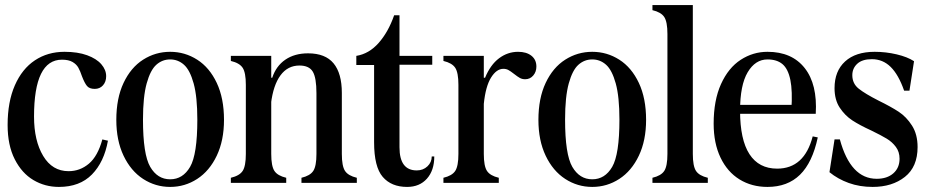

<svg xmlns="http://www.w3.org/2000/svg" viewBox="-20 -720 3661 756"><path d="M10 -228Q10 -319 38.5 -384Q67 -449 117.5 -482.5Q168 -516 234 -516Q286 -516 323 -502.5Q360 -489 379 -467Q398 -445 398 -420Q398 -398 385.5 -384Q373 -370 353 -370Q332 -370 322.5 -381.5Q313 -393 303 -419Q296 -440 288.5 -453.5Q281 -467 265.5 -476Q250 -485 224 -485Q114 -485 114 -261Q114 -166 150 -106Q186 -46 250 -46Q295 -46 330 -75.5Q365 -105 383 -171L405 -166Q390 -82 342 -33Q294 16 212 16Q157 16 111.5 -11Q66 -38 38 -93Q10 -148 10 -228Z M438 -248Q438 -333 466.5 -393.5Q495 -454 543.5 -485Q592 -516 650 -516Q708 -516 756.5 -485Q805 -454 833.5 -393.5Q862 -333 862 -248Q862 -167 833.5 -107Q805 -47 756.5 -15.5Q708 16 650 16Q592 16 543.5 -15.5Q495 -47 466.5 -107Q438 -167 438 -248ZM757 -249Q757 -339 742.5 -391.5Q728 -444 704.5 -465Q681 -486 650 -486Q619 -486 595.5 -465Q572 -444 557.5 -391.5Q543 -339 543 -249Q543 -112 571.5 -63Q600 -14 650 -14Q700 -14 728.5 -63Q757 -112 757 -249Z M889 0V-20Q923 -28 935.5 -47Q948 -66 948 -114V-386Q948 -434 935.5 -453Q923 -472 889 -480V-500H962H1048V-114Q1048 -66 1060.5 -47Q1073 -28 1107 -20V0H1034H962ZM1167 0V-20Q1201 -28 1213.5 -47Q1226 -66 1226 -114V-353Q1226 -414 1211.5 -438Q1197 -462 1159 -462Q1113 -462 1084.5 -423.5Q1056 -385 1047 -312H1026V-414H1052Q1067 -460 1103.5 -485Q1140 -510 1193 -510Q1261 -510 1293.5 -470.5Q1326 -431 1326 -354V-114Q1326 -66 1338.5 -47Q1351 -28 1385 -20V0H1312H1240Z M1453 -160V-464H1383V-500Q1433 -508 1471 -551Q1509 -594 1532 -660H1553V-140Q1553 -49 1621 -49Q1646 -49 1663 -65Q1680 -81 1680 -104H1690Q1690 -49 1661 -16.5Q1632 16 1583 16Q1521 16 1487 -23.5Q1453 -63 1453 -160ZM1488 -500H1682V-465H1488Z M1863 -414H1890Q1911 -465 1945 -490.5Q1979 -516 2020 -516Q2053 -516 2072.5 -500.5Q2092 -485 2092 -458Q2092 -437 2079.5 -422.5Q2067 -408 2048 -408Q2036 -408 2027 -413Q2018 -418 2004 -429Q1990 -440 1981.5 -444.5Q1973 -449 1962 -449Q1935 -449 1913.5 -414.5Q1892 -380 1885 -311H1863ZM1726 0V-20Q1760 -28 1772.5 -47Q1785 -66 1785 -114V-386Q1785 -434 1772.5 -453Q1760 -472 1726 -480V-500H1799H1885V-114Q1885 -66 1897.5 -47Q1910 -28 1944 -20V0H1871H1799Z M2100 -248Q2100 -333 2128.5 -393.5Q2157 -454 2205.5 -485Q2254 -516 2312 -516Q2370 -516 2418.5 -485Q2467 -454 2495.5 -393.5Q2524 -333 2524 -248Q2524 -167 2495.5 -107Q2467 -47 2418.5 -15.5Q2370 16 2312 16Q2254 16 2205.5 -15.5Q2157 -47 2128.5 -107Q2100 -167 2100 -248ZM2419 -249Q2419 -339 2404.5 -391.5Q2390 -444 2366.5 -465Q2343 -486 2312 -486Q2281 -486 2257.5 -465Q2234 -444 2219.5 -391.5Q2205 -339 2205 -249Q2205 -112 2233.5 -63Q2262 -14 2312 -14Q2362 -14 2390.5 -63Q2419 -112 2419 -249Z M2549 0V-20Q2583 -28 2595.5 -47Q2608 -66 2608 -114V-586Q2608 -634 2595.5 -653Q2583 -672 2549 -680V-700H2622H2708V-114Q2708 -66 2720.5 -47Q2733 -28 2767 -20V0H2694H2622Z M2790 -233Q2790 -325 2819 -389Q2848 -453 2896.5 -484.5Q2945 -516 3002 -516Q3098 -516 3148.5 -452Q3199 -388 3192 -272H2862V-307H3121L3096 -287Q3101 -362 3092 -405.5Q3083 -449 3061 -467.5Q3039 -486 3002 -486Q2954 -486 2924 -435.5Q2894 -385 2894 -284Q2894 -170 2931 -113Q2968 -56 3040 -56Q3147 -56 3180 -183L3200 -179Q3179 -80 3130 -32Q3081 16 3002 16Q2940 16 2892 -13.5Q2844 -43 2817 -99.5Q2790 -156 2790 -233Z M3246 -42 3266 -171H3287Q3329 -16 3432 -16Q3473 -16 3497.5 -37.5Q3522 -59 3522 -95Q3522 -122 3507.5 -141.5Q3493 -161 3471.5 -174Q3450 -187 3411 -206Q3365 -227 3336 -246Q3307 -265 3286.5 -296Q3266 -327 3266 -373Q3266 -440 3307.5 -478Q3349 -516 3424 -516Q3468 -516 3510.5 -506Q3553 -496 3579 -479L3561 -363H3540Q3518 -426 3487 -456.5Q3456 -487 3413 -487Q3375 -487 3355.5 -469Q3336 -451 3336 -424Q3336 -391 3361 -371Q3386 -351 3439 -324Q3488 -300 3518.5 -280Q3549 -260 3571 -225.5Q3593 -191 3593 -141Q3593 -63 3543 -23.5Q3493 16 3416 16Q3365 16 3322 0.5Q3279 -15 3246 -42Z"/></svg>

Font: RL Madena Variable
Style: Regular
Weight: 400
Designer: I Kadek Wantara Putra
Foundry: Roughlines ID
Version: Version 1.000;Glyphs 3.1.2 (3151)